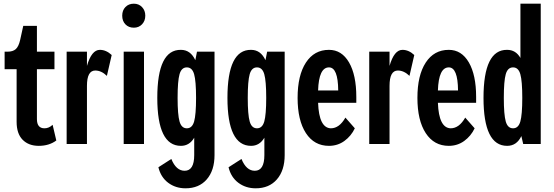

<svg xmlns="http://www.w3.org/2000/svg" viewBox="-20 -780 2999 1040"><path d="M5 -405V-500H20Q50 -500 65.5 -514Q81 -528 89 -563L106 -640H180V-500H275V-405H180V-135Q180 -85 221 -85Q245 -85 265 -104L285 -19Q246 10 190 10Q135 10 102.5 -23Q70 -56 70 -120V-405Z M559 -369Q529 -398 496 -398Q451 -398 451 -315V0H341V-500H451V-423Q476 -510 521 -510Q555 -510 585 -482Z M650 -500H760V0H650ZM705 -760Q732 -760 749.5 -741.5Q767 -723 767 -695Q767 -667 749.5 -648.5Q732 -630 705 -630Q677 -630 659.5 -648Q642 -666 642 -695Q642 -724 659.5 -742Q677 -760 705 -760Z M985 240Q931 240 891 210Q851 180 838 126L908 81Q934 145 980 145Q1032 145 1032 60V-34Q1006 10 960 10Q832 10 832 -250Q832 -512 960 -510Q1012 -510 1038 -454L1047 -500H1142V60Q1142 143 1100 191.5Q1058 240 985 240ZM952.5 -122Q963 -85 992 -85Q1021 -85 1031.5 -122Q1042 -159 1042 -250Q1042 -341 1031.5 -378Q1021 -415 992 -415Q963 -415 952.5 -378Q942 -341 942 -250Q942 -159 952.5 -122Z M1365 240Q1311 240 1271 210Q1231 180 1218 126L1288 81Q1314 145 1360 145Q1412 145 1412 60V-34Q1386 10 1340 10Q1212 10 1212 -250Q1212 -512 1340 -510Q1392 -510 1418 -454L1427 -500H1522V60Q1522 143 1480 191.5Q1438 240 1365 240ZM1332.5 -122Q1343 -85 1372 -85Q1401 -85 1411.5 -122Q1422 -159 1422 -250Q1422 -341 1411.5 -378Q1401 -415 1372 -415Q1343 -415 1332.5 -378Q1322 -341 1322 -250Q1322 -159 1332.5 -122Z M1762 -510Q1831 -510 1870.5 -442Q1910 -374 1910 -255V-223H1703Q1708 -87 1772 -85Q1818 -85 1851 -143L1902 -85Q1882 -43 1845.5 -16.5Q1809 10 1762 10Q1682 10 1637 -59Q1592 -128 1592 -250Q1592 -372 1637 -441Q1682 -510 1762 -510ZM1703 -290H1812Q1811 -415 1762 -415Q1707 -415 1703 -290Z M2198 -369Q2168 -398 2135 -398Q2090 -398 2090 -315V0H1980V-500H2090V-423Q2115 -510 2160 -510Q2194 -510 2224 -482Z M2411 -510Q2480 -510 2519.5 -442Q2559 -374 2559 -255V-223H2352Q2357 -87 2421 -85Q2467 -85 2500 -143L2551 -85Q2531 -43 2494.5 -16.5Q2458 10 2411 10Q2331 10 2286 -59Q2241 -128 2241 -250Q2241 -372 2286 -441Q2331 -510 2411 -510ZM2352 -290H2461Q2460 -415 2411 -415Q2356 -415 2352 -290Z M2814 0 2804 -43Q2779 10 2727 10Q2599 10 2599 -250Q2599 -512 2727 -510Q2774 -510 2799 -466V-760H2909V0ZM2719.5 -122Q2730 -85 2759 -85Q2788 -85 2798.5 -122Q2809 -159 2809 -250Q2809 -341 2798.5 -378Q2788 -415 2759 -415Q2730 -415 2719.5 -378Q2709 -341 2709 -250Q2709 -159 2719.5 -122Z"/></svg>

Font: Gully ECD Medium
Style: Regular
Weight: 500
Width: 2
Designer: jaikishan Patel
Foundry: MagicType
Version: Version 1.000;Glyphs 3.2 (3242)